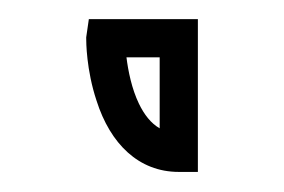

<svg xmlns="http://www.w3.org/2000/svg" viewBox="-20 -742 290 196"><path d="M143 -683.5V-611C134.1 -616.1 127.2 -625 121.8 -636.2C114.5 -651.3 110.8 -669.7 109.1 -683.5ZM182 -566.5V-722.5H70.7L68 -703.9V-703C68 -699.7 68 -670.9 78.6 -639.1C92.6 -595.2 121.6 -566.5 162.5 -566.5Z"/></svg>

Font: Platiipus Bold
Style: Bold
Weight: 400
Version: Version 001.000